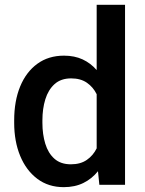

<svg xmlns="http://www.w3.org/2000/svg" viewBox="-20 -770 603 800"><path d="M39.1 -258.3V-268.6Q39.1 -349.1 64 -409.7Q88.9 -470.2 135.5 -504.2Q182.1 -538.1 246.6 -538.1Q290.5 -538.1 324.2 -522.5Q357.9 -506.8 382.8 -478V-750H501V0H394L388.2 -56.6Q362.8 -24.9 327.4 -7.6Q292 9.8 245.6 9.8Q181.6 9.8 135.3 -25.1Q88.9 -60.1 64 -120.6Q39.1 -181.2 39.1 -258.3ZM156.7 -268.6V-258.3Q156.7 -210.4 168.7 -171.1Q180.7 -131.8 206.8 -108.6Q232.9 -85.4 275.4 -85.4Q315.4 -85.4 341.8 -103.8Q368.2 -122.1 382.8 -151.9V-377.4Q368.2 -407.2 342 -425.3Q315.9 -443.4 276.4 -443.4Q233.9 -443.4 207.5 -419.7Q181.2 -396 168.9 -356.4Q156.7 -316.9 156.7 -268.6Z"/></svg>

Font: Vazirmatn RD FD Medium
Style: Regular
Weight: 500
Designer: Saber Rastikerdar
Foundry: Saber Rastikerdar
Version: Version 33.003